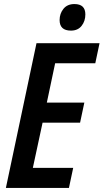

<svg xmlns="http://www.w3.org/2000/svg" viewBox="-20 -927 511 947"><path d="M9 0 160 -714H471L450 -615H252L211 -421H396L375 -322H190L142 -99H341L320 0ZM330 -776Q274 -776 274 -828Q274 -860 293 -883.5Q312 -907 347 -907Q401 -907 401 -856Q401 -823 382.5 -799.5Q364 -776 330 -776Z"/></svg>

Font: Noto Sans Condensed SemiBold
Style: Italic
Weight: 600
Width: 3
Italic angle: -12°
Designer: Monotype Design Team
Foundry: Monotype Imaging Inc.
Version: Version 2.013; ttfautohint (v1.8.4.7-5d5b)